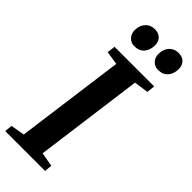

<svg xmlns="http://www.w3.org/2000/svg" viewBox="-313 -1004 1042 1042"><g transform="rotate(45 208.0 -483.0)"><path d="M-5.5 0 -1.5 -44 78.5 -58 162.5 -684 84.5 -696 90.5 -743H394.5L389.5 -696L306.5 -684L223 -58L304 -44L300.5 0ZM163 -821Q137 -821 120 -839.8Q103 -858.5 103.5 -886Q104.5 -922 124.8 -943.8Q145 -965.5 178 -965.5Q209 -965.5 225 -947.5Q241 -929.5 240.5 -903Q240 -867 220.2 -844Q200.5 -821 163 -821ZM345 -821Q319 -821 302.2 -839.8Q285.5 -858.5 286 -886Q287 -922 307.2 -943.8Q327.5 -965.5 360 -965.5Q391 -965.5 407 -947.5Q423 -929.5 422.5 -903Q422 -867 402.2 -844Q382.5 -821 345 -821Z"/></g></svg>

Font: Merriweather 28pt
Style: Bold Italic
Weight: 700
Italic angle: -7.8°
Version: Version 2.101